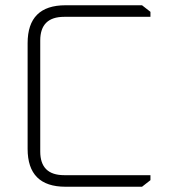

<svg xmlns="http://www.w3.org/2000/svg" viewBox="-20 -710 642 730"><path d="M85 -144V-546Q85 -690 229 -690H520L552 -665V-646H224Q133 -646 133 -556V-134Q133 -44 224 -44H552V-25L520 0H229Q85 0 85 -144Z"/></svg>

Font: Oxanium ExtraLight ExtraLight
Style: Regular
Weight: 250
Version: Version 2.000